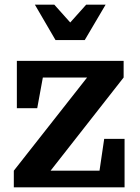

<svg xmlns="http://www.w3.org/2000/svg" viewBox="-20 -800 598 820"><path d="M405 -71 425 -207H512V0H39V-71L352 -469H163L139 -338H52V-540H508V-469L196 -71ZM342 -629 431 -780H348L280 -704L212 -780H129L217 -629Z"/></svg>

Font: Domine
Style: Bold
Weight: 700
Designer: Pablo Impallari, Rodrigo Fuenzalida, Brenda Gallo
Foundry: Pablo Impallari, Rodrigo Fuenzalida, Brenda Gallo
Version: Version 2.000